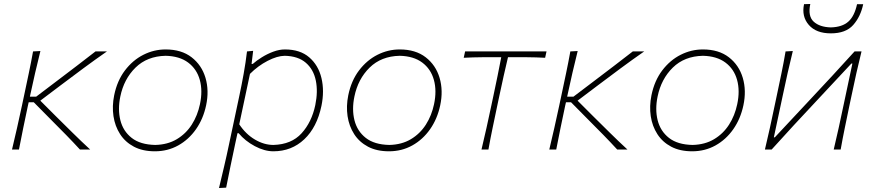

<svg xmlns="http://www.w3.org/2000/svg" viewBox="-20 -753 4400 967"><path d="M40.5 0Q54 -56.5 65.8 -108.5Q77.5 -160.5 90.5 -221L101 -270.5Q114 -331.5 125.2 -385Q136.5 -438.5 146.5 -494L183.5 -496Q169.5 -440 157 -386Q144.5 -332 131.5 -271L130.5 -266H162L267.5 -346Q316.5 -383 365.2 -420.2Q414 -457.5 461 -494H518.5Q457.5 -451.5 399.8 -408.8Q342 -366 285 -323L183 -246L259 -170Q302 -127.5 345.2 -84.8Q388.5 -42 434 0H382.5Q348.5 -37 312.8 -73.5Q277 -110 240 -147L150 -238H124.5L120.5 -220.5Q107.5 -160 97 -108.2Q86.5 -56.5 75.5 0Z M760 9Q698.5 9 654.5 -14.2Q610.5 -37.5 584.8 -77.5Q559 -117.5 551.5 -168Q544 -218.5 555 -273Q570 -346.5 609.2 -398.2Q648.5 -450 702 -477Q755.5 -504 814 -504Q894 -504 945 -464.5Q996 -425 1015 -360.8Q1034 -296.5 1018 -222Q1003.5 -154 967 -102Q930.5 -50 877.5 -20.5Q824.5 9 760 9ZM762 -23Q824.5 -24.5 870.5 -52Q916.5 -79.5 945.8 -125.2Q975 -171 987 -228Q1001.5 -296 986.2 -350.8Q971 -405.5 927.5 -438Q884 -470.5 814 -472Q721 -470 662.5 -412.5Q604 -355 586 -267Q572.5 -202.5 586.2 -147.5Q600 -92.5 643.2 -58.5Q686.5 -24.5 762 -23Z M1083 194Q1096.5 137.5 1109 84.5Q1121.5 31.5 1134 -28.5L1185.5 -271Q1197 -324.5 1207.2 -381.5Q1217.5 -438.5 1224 -494L1255 -497L1247 -431H1253Q1271.5 -447.5 1298.8 -464.5Q1326 -481.5 1356.5 -492.8Q1387 -504 1415 -504Q1491.5 -504 1537.5 -464.2Q1583.5 -424.5 1599 -359.8Q1614.5 -295 1599 -220Q1576.5 -112 1512.5 -51.5Q1448.5 9 1357 9Q1312 9 1263.2 -17Q1214.5 -43 1182 -82H1176L1164.5 -28.5Q1152 31 1141 83.2Q1130 135.5 1119 192ZM1357 -23Q1448 -25.5 1499 -81.8Q1550 -138 1568 -224Q1582 -292 1570.5 -347.8Q1559 -403.5 1520.2 -437Q1481.5 -470.5 1414 -472Q1376 -471.5 1327.8 -446.5Q1279.5 -421.5 1239 -381L1185 -127Q1217.5 -77.5 1263.8 -50.2Q1310 -23 1357 -23Z M1939 9Q1877.5 9 1833.5 -14.2Q1789.5 -37.5 1763.8 -77.5Q1738 -117.5 1730.5 -168Q1723 -218.5 1734 -273Q1749 -346.5 1788.2 -398.2Q1827.5 -450 1881 -477Q1934.5 -504 1993 -504Q2073 -504 2124 -464.5Q2175 -425 2194 -360.8Q2213 -296.5 2197 -222Q2182.5 -154 2146 -102Q2109.5 -50 2056.5 -20.5Q2003.5 9 1939 9ZM1941 -23Q2003.5 -24.5 2049.5 -52Q2095.5 -79.5 2124.8 -125.2Q2154 -171 2166 -228Q2180.5 -296 2165.2 -350.8Q2150 -405.5 2106.5 -438Q2063 -470.5 1993 -472Q1900 -470 1841.5 -412.5Q1783 -355 1765 -267Q1751.5 -202.5 1765.2 -147.5Q1779 -92.5 1822.2 -58.5Q1865.5 -24.5 1941 -23Z M2405 0Q2418.5 -56.5 2430.2 -108.8Q2442 -161 2454.5 -221L2465 -270.5Q2476.5 -325.5 2486 -371Q2495.5 -416.5 2504.5 -465H2502Q2457.5 -465 2410 -464.8Q2362.5 -464.5 2315.5 -462L2322.5 -494H2732.5L2725.5 -462Q2680 -464.5 2632.8 -464.8Q2585.5 -465 2541 -465H2538.5Q2527 -416.5 2516.8 -371Q2506.5 -325.5 2495 -270.5L2484.5 -221Q2472 -161 2461 -108.8Q2450 -56.5 2440 0Z M2746.5 0Q2760 -56.5 2771.8 -108.5Q2783.5 -160.5 2796.5 -221L2807 -270.5Q2820 -331.5 2831.2 -385Q2842.5 -438.5 2852.5 -494L2889.5 -496Q2875.5 -440 2863 -386Q2850.5 -332 2837.5 -271L2836.5 -266H2868L2973.5 -346Q3022.5 -383 3071.2 -420.2Q3120 -457.5 3167 -494H3224.5Q3163.5 -451.5 3105.8 -408.8Q3048 -366 2991 -323L2889 -246L2965 -170Q3008 -127.5 3051.2 -84.8Q3094.5 -42 3140 0H3088.5Q3054.5 -37 3018.8 -73.5Q2983 -110 2946 -147L2856 -238H2830.5L2826.5 -220.5Q2813.5 -160 2803 -108.2Q2792.5 -56.5 2781.5 0Z M3466 9Q3404.5 9 3360.5 -14.2Q3316.5 -37.5 3290.8 -77.5Q3265 -117.5 3257.5 -168Q3250 -218.5 3261 -273Q3276 -346.5 3315.2 -398.2Q3354.5 -450 3408 -477Q3461.5 -504 3520 -504Q3600 -504 3651 -464.5Q3702 -425 3721 -360.8Q3740 -296.5 3724 -222Q3709.5 -154 3673 -102Q3636.5 -50 3583.5 -20.5Q3530.5 9 3466 9ZM3468 -23Q3530.5 -24.5 3576.5 -52Q3622.5 -79.5 3651.8 -125.2Q3681 -171 3693 -228Q3707.5 -296 3692.2 -350.8Q3677 -405.5 3633.5 -438Q3590 -470.5 3520 -472Q3427 -470 3368.5 -412.5Q3310 -355 3292 -267Q3278.5 -202.5 3292.2 -147.5Q3306 -92.5 3349.2 -58.5Q3392.5 -24.5 3468 -23Z M3832.5 0Q3846 -56.5 3857.5 -108.8Q3869 -161 3881.5 -221L3892 -270.5Q3905 -332 3916 -385Q3927 -438 3936.5 -494L3973 -496Q3959 -439.5 3947 -385.8Q3935 -332 3922 -270.5L3877.5 -61.5H3882.5L4062 -253.5Q4117 -312.5 4173.5 -373.2Q4230 -434 4284 -494H4319Q4305 -438 4293.2 -385Q4281.5 -332 4268.5 -270.5L4258 -221Q4245.5 -161 4234.8 -108.8Q4224 -56.5 4214 0H4179Q4192.5 -56.5 4204 -108.8Q4215.5 -161 4228 -221L4273 -433H4268L4091.5 -244Q4035.5 -184.5 3978.5 -122.8Q3921.5 -61 3866.5 0ZM4164.5 -585Q4090.5 -585 4053.5 -627.5Q4016.5 -670 4029.5 -732L4061 -733Q4048 -671.5 4078 -644Q4108 -616.5 4164.5 -615Q4221.5 -616.5 4252.5 -644Q4283.5 -671.5 4296.5 -732H4327.5Q4314.5 -669.5 4277.2 -627.2Q4240 -585 4164.5 -585Z"/></svg>

Font: Commissioner Flair Thin
Style: Italic
Weight: 100
Italic angle: -12°
Designer: Kostas Bartsokas
Foundry: Kostas Bartsokas
Version: Version 1.000; ttfautohint (v1.8.3)